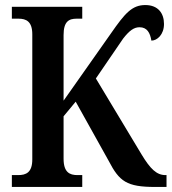

<svg xmlns="http://www.w3.org/2000/svg" viewBox="-20 -741 680 761"><path d="M27 0H306V-47H287C256 -47 232 -58 232 -112V-280L280 -338L411 -103C453 -22 482 0 595 0H640V-47H636C601 -47 576 -71 541 -129L360 -430L468 -588C493 -620 511 -633 533 -633C563 -633 575 -611 580 -580C603 -580 630 -604 630 -646C630 -689 606 -721 556 -721C503 -721 475 -688 420 -609L232 -342V-602C232 -656 253 -667 284 -667H306V-714H27V-667H53C84 -667 108 -656 108 -605V-109C108 -57 83 -47 52 -47H27Z"/></svg>

Font: Noto Serif Condensed Semi
Style: Regular
Weight: 600
Width: 3
Designer: Monotype Design Team
Foundry: Monotype Imaging Inc.
Version: Version 1.002